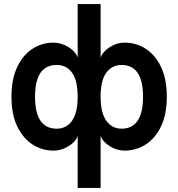

<svg xmlns="http://www.w3.org/2000/svg" viewBox="-20 -724 870 937"><path d="M359 193V-61Q349 -31 313.5 -10Q278 11 241 11Q186 11 139.5 -18.5Q93 -48 64.5 -106.5Q36 -165 36 -252Q36 -339 64.5 -398Q93 -457 139.5 -486.5Q186 -516 241 -516Q278 -516 313.5 -494.5Q349 -473 359 -443V-704H471V-443Q482 -473 516.5 -494.5Q551 -516 588 -516Q644 -516 690.5 -486.5Q737 -457 765.5 -398Q794 -339 794 -252Q794 -165 765.5 -106.5Q737 -48 690.5 -18.5Q644 11 588 11Q551 11 516.5 -10Q482 -31 471 -61V193ZM257 -96Q304 -96 331.5 -134.5Q359 -173 359 -252Q359 -332 331.5 -369.5Q304 -407 257 -407Q151 -407 151 -252Q151 -96 257 -96ZM573 -96Q678 -96 678 -252Q678 -407 573 -407Q527 -407 499 -369.5Q471 -332 471 -252Q471 -173 499 -134.5Q527 -96 573 -96Z"/></svg>

Font: Zen Kaku Gothic New
Style: Bold
Weight: 700
Designer: Yoshimichi Ohira
Foundry: Positype
Version: Version 1.002